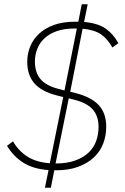

<svg xmlns="http://www.w3.org/2000/svg" viewBox="-20 -800 586 902"><path d="M208 -1Q136 -6 89 -36Q42 -66 13 -115L41 -136Q67 -91 108.5 -64.5Q150 -38 214 -33L277 -344L246 -352Q175 -370 141.5 -408.5Q108 -447 108 -510Q108 -548 122 -582Q136 -616 164 -642Q192 -668 234 -683Q276 -698 333 -698H348L364 -780H392L375 -697Q440 -691 476.5 -665.5Q513 -640 536 -597L508 -577Q485 -618 454 -639Q423 -660 368 -665L310 -369L334 -363Q409 -344 444 -306Q479 -268 479 -205Q479 -163 465 -126Q451 -89 421.5 -61Q392 -33 347.5 -16.5Q303 0 243 0H235L219 82H191ZM303 -338 241 -32Q295 -32 333.5 -46Q372 -60 396.5 -83.5Q421 -107 432 -138Q443 -169 443 -203Q443 -255 415.5 -286Q388 -317 327 -332ZM144 -511Q144 -459 170.5 -428Q197 -397 256 -382L283 -375L341 -666H329Q282 -666 247.5 -654Q213 -642 190 -621Q167 -600 155.5 -571.5Q144 -543 144 -511Z"/></svg>

Font: IBM Plex Sans ExtLt
Style: Italic
Weight: 200
Italic angle: -11°
Designer: Mike Abbink, Paul van der Laan, Pieter van Rosmalen
Foundry: Bold Monday
Version: Version 3.005